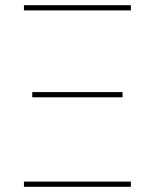

<svg xmlns="http://www.w3.org/2000/svg" viewBox="-20 -718 595 738"><path d="M72 -678V-698H483V-678ZM104 -344V-364H451V-344ZM72 0V-20H483V0Z"/></svg>

Font: IBM Plex Sans Thin
Style: Regular
Weight: 100
Designer: Mike Abbink, Paul van der Laan, Pieter van Rosmalen
Foundry: Bold Monday
Version: Version 3.0